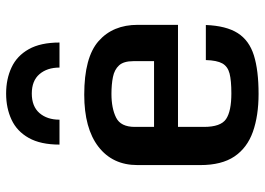

<svg xmlns="http://www.w3.org/2000/svg" viewBox="-134 -682 828 599"><g transform="rotate(-90 279.5 -382.0)"><path d="M64.5 -170.4V-366.7Q64.5 -444.3 121.8 -488.5Q179.2 -532.7 284.2 -532.7Q400.4 -532.7 451.2 -488Q502 -443.4 502 -365.7V-240.2H183.6V-159.2Q183.6 -106.9 208 -90.3Q232.4 -73.7 288.1 -73.7Q328.1 -73.7 350.1 -79.3Q372.1 -85 381.6 -101.8Q391.1 -118.7 392.1 -153.3H501.5Q499 -89.8 476.3 -54Q453.6 -18.1 406.7 -3.4Q359.9 11.2 286.6 11.2Q218.3 11.2 168.2 -6.6Q118.2 -24.4 91.3 -64.2Q64.5 -104 64.5 -170.4ZM388.7 -314.9V-379.4Q388.7 -409.7 375.5 -424.1Q362.3 -438.5 339.4 -443.1Q316.4 -447.8 286.6 -447.8Q241.7 -447.8 212.6 -433.3Q183.6 -418.9 183.6 -375V-314.9ZM128.4 -609.9Q128.4 -668.9 149.2 -705.8Q169.9 -742.7 206.1 -759.5Q242.2 -776.4 287.6 -776.4Q333 -776.4 369.1 -759.5Q405.3 -742.7 426 -705.8Q446.8 -668.9 446.8 -609.9H368.7Q368.7 -648.4 348.1 -672.4Q327.6 -696.3 287.6 -696.3Q247.6 -696.3 226.8 -672.4Q206.1 -648.4 206.1 -609.9Z"/></g></svg>

Font: Monda SemiBold
Style: Regular
Weight: 600
Designer: Vernon Adams
Foundry: Vernon Adams
Version: Version 2.200